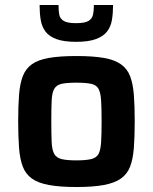

<svg xmlns="http://www.w3.org/2000/svg" viewBox="-20 -743 614 771"><path d="M287 8Q221 8 177 0Q133 -8 108 -26Q83 -44 71.5 -74Q60 -104 56.5 -149Q53 -194 53 -256Q53 -318 56.5 -362.5Q60 -407 71.5 -437Q83 -467 108 -485Q133 -503 177 -510.5Q221 -518 287 -518Q353 -518 396.5 -510.5Q440 -503 465.5 -485Q491 -467 502.5 -437Q514 -407 517.5 -362.5Q521 -318 521 -256Q521 -194 517.5 -149Q514 -104 502.5 -74Q491 -44 465.5 -26Q440 -8 396.5 0Q353 8 287 8ZM287 -99Q324 -99 345.5 -104Q367 -109 375.5 -124.5Q384 -140 386 -172Q388 -204 388 -256Q388 -308 386 -339.5Q384 -371 375.5 -386.5Q367 -402 345.5 -406.5Q324 -411 287 -411Q249 -411 228 -406.5Q207 -402 198 -386.5Q189 -371 187.5 -339.5Q186 -308 186 -256Q186 -204 187.5 -172Q189 -140 198 -124.5Q207 -109 228 -104Q249 -99 287 -99ZM286 -575Q236 -575 206.5 -586Q177 -597 162.5 -616.5Q148 -636 143.5 -663Q139 -690 139 -723H215Q215 -700 218 -684Q221 -668 236 -659Q251 -650 285 -650Q321 -650 335.5 -659Q350 -668 353.5 -684Q357 -700 357 -723H434Q434 -690 429.5 -663Q425 -636 410 -616.5Q395 -597 365 -586Q335 -575 286 -575Z"/></svg>

Font: Saira Thin SemiBold
Style: Regular
Weight: 600
Version: Version 1.101